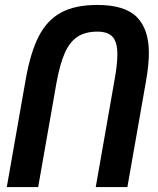

<svg xmlns="http://www.w3.org/2000/svg" viewBox="-20 -756 640 777"><path d="M373.5 -736Q485.5 -736 534 -686.8Q582.5 -637.5 582.5 -541.5Q582.5 -493.5 570.5 -425.5L495.5 1H367.5L443 -429.5Q455 -495 455 -536Q455 -585 436 -606.5Q417 -628 374 -628Q325.5 -628 294 -607.5Q262.5 -587 242.5 -542.2Q222.5 -497.5 208.5 -420.5L134.5 1H7.5L84 -434.5Q103.5 -544.5 137.2 -609.8Q171 -675 227.8 -705.5Q284.5 -736 373.5 -736Z"/></svg>

Font: JuliaMono
Style: Bold Italic
Weight: 700
Italic angle: -9°
Monospace: yes
Designer: cormullion
Foundry: corm
Version: Version 0.057; ttfautohint (v1.8.4)